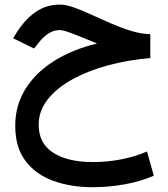

<svg xmlns="http://www.w3.org/2000/svg" viewBox="-20 -466 720 824"><path d="M625 -319.3V-216.8Q531.2 -209 445.3 -186Q359.4 -163.1 292 -126.2Q224.6 -89.4 185.3 -40Q146 9.3 146 69.8Q146 148.9 207.8 189.2Q269.5 229.5 379.9 229.5Q440.9 229.5 500.7 217.8Q560.5 206.1 610.8 184.1L640.1 288.1Q582.5 313 514.4 325.2Q446.3 337.4 377.9 337.4Q283.7 337.4 208.5 310.1Q133.3 282.7 89.4 224.6Q45.4 166.5 45.4 73.7Q45.4 -12.7 88.4 -82.8Q131.3 -152.8 210.2 -203.1Q289.1 -253.4 396.5 -279.3Q342.8 -301.8 297.9 -319.3Q252.9 -336.9 237.3 -336.9Q209 -336.9 186.3 -321.3Q163.6 -305.7 145 -281.2L126 -257.8L36.1 -301.8L49.8 -323.7Q85 -380.4 131.1 -413.3Q177.2 -446.3 237.8 -446.3Q263.2 -446.3 297.9 -433.8Q332.5 -421.4 372.8 -402.8Q413.1 -384.3 456.3 -365.5Q499.5 -346.7 542.5 -333.5Q585.4 -320.3 625 -319.3Z"/></svg>

Font: Vazirmatn FD NL Medium
Style: Regular
Weight: 500
Designer: Saber Rastikerdar
Foundry: Saber Rastikerdar
Version: Version 33.003